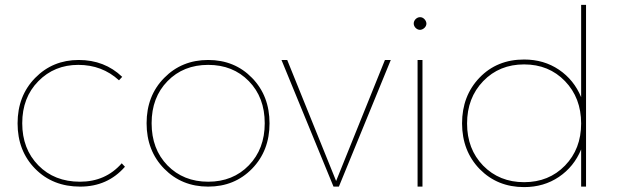

<svg xmlns="http://www.w3.org/2000/svg" viewBox="-20 -762 2528 784"><path d="M479 -448.2 465.8 -434.1Q397 -497.1 299.6 -497.1Q202.1 -497.1 136.5 -430.4Q70.8 -363.8 70.8 -258.8Q70.8 -153.8 136.5 -86.9Q202.1 -20 306.6 -20Q411.1 -20 477.1 -95.2L490.2 -81.1Q419.4 0 307.4 0Q195.3 0 123.5 -73Q51.8 -146 51.8 -258.3Q51.8 -370.6 123.5 -443.8Q195.3 -517.1 301.3 -517.1Q407.2 -517.1 479 -448.2Z M663.6 -86.9Q729 -20 830.1 -20Q931.2 -20 996.1 -86.9Q1061 -153.8 1061 -258.8Q1061 -364.3 996.1 -430.7Q931.2 -497.1 830.1 -497.1Q729 -497.1 664.1 -430.7Q599.1 -364.3 599.1 -258.8Q599.1 -153.3 663.6 -86.9ZM1080.6 -258.3Q1080.6 -146.5 1009.3 -73.2Q938 0 830.1 0Q722.2 0 650.4 -73.2Q578.6 -146.5 578.6 -258.8Q578.6 -371.1 650.4 -443.8Q722.2 -517.1 830.1 -517.1Q938 -517.1 1009.3 -443.8Q1080.6 -370.6 1080.6 -258.3Z M1363.8 0H1341.8L1129.4 -517.1H1152.8L1352.5 -22.9L1551.8 -517.1H1575.7Z M1705.1 0H1685.1V-517.1H1705.1ZM1712.9 -684.1Q1720.7 -675.8 1721.2 -666Q1721.2 -656.2 1713.4 -648.4Q1705.1 -640.6 1695.3 -640.1Q1685.5 -640.1 1677.2 -647.9Q1669.4 -656.2 1669.4 -666Q1669.4 -675.8 1677.2 -684.1Q1685.5 -691.9 1695.3 -691.9Q1705.1 -691.9 1712.9 -684.1Z M2353 -257.8Q2353 -362.3 2287.1 -430.7Q2221.2 -499 2120.1 -499Q2019 -499 1953.1 -430.7Q1887.2 -362.3 1887.2 -257.8Q1887.2 -153.3 1952.6 -85.9Q2019 -18.1 2120.1 -18.1Q2221.2 -18.1 2287.1 -85.9Q2353 -153.8 2353 -257.8ZM2373 -742.2V0H2353V-151.9Q2323.7 -81.1 2262.2 -39.6Q2200.7 2 2120.1 2Q2011.2 2 1939 -71.3Q1867.2 -145 1866.7 -257.8Q1866.7 -370.6 1938 -444.8Q2009.3 -519 2120.1 -519Q2200.7 -519 2262.2 -477.5Q2323.7 -436 2353 -365.2V-742.2Z"/></svg>

Font: Montserrat-Hairline
Style: Regular
Weight: 250
Designer: Julieta Ulanovsky
Foundry: Julieta Ulanovsky
Version: Version 1.000;PS 002.000;hotconv 1.0.70;makeotf.lib2.5.58329